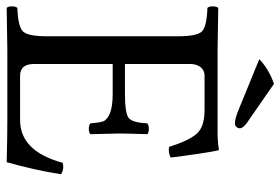

<svg xmlns="http://www.w3.org/2000/svg" viewBox="-156 -702 860 589"><g transform="rotate(90 274.5 -408.0)"><path d="M237.8 -817.9 358.9 -733.9Q374 -722.7 374 -712.9Q374 -707 369.6 -702.6Q365.2 -698.2 358.9 -698.2Q343.8 -698.2 315.9 -710L162.1 -772.9Q192.9 -802.7 237.8 -817.9ZM268.1 -360.8Q329.1 -360.8 343 -372.8Q356.9 -384.8 358.9 -429.2Q363.8 -434.1 376 -434.1Q388.2 -434.1 392.1 -429.2Q390.1 -369.1 390.1 -342.8Q390.1 -324.7 392.1 -254.9Q388.2 -250 376 -250Q363.8 -250 358.9 -254.9Q356.9 -281.7 353 -293.5Q349.1 -305.2 329.1 -314.2Q309.1 -323.2 268.1 -323.2H176.8V-82Q176.8 -39.1 212.9 -39.1H349.1Q444.3 -39.1 480 -169.9Q499 -174.8 515.1 -165Q502.9 -85.9 478 2Q397.9 0 350.1 0H134.8Q53.7 1 4.9 2Q0 -2 0 -13.9Q0 -25.9 4.9 -30.8Q61 -32.7 76.4 -47.4Q91.8 -62 91.8 -122.1V-522.9Q91.8 -583 76.4 -597.4Q61 -611.8 4.9 -613.8Q0 -617.7 0 -629.9Q0 -642.1 4.9 -647L133.8 -645H389.2Q415 -645 438 -648.9Q441.9 -648.9 441.9 -646Q449.7 -611.8 463.9 -501Q447.8 -493.2 431.2 -496.1Q412.1 -556.2 391.1 -580.6Q370.1 -605 317.9 -605H212.9Q195.8 -605 186.3 -592.5Q176.8 -580.1 176.8 -561V-360.8Z"/></g></svg>

Font: Linux Libertine Capitals
Style: Small Caps
Weight: 400
Designer: Philipp H. Poll
Foundry: Philipp H. Poll
Version: Version 5.1.3